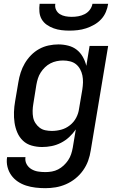

<svg xmlns="http://www.w3.org/2000/svg" viewBox="-20 -760 640 1003"><path d="M217 223Q191 223 165.5 220Q140 217 116.5 209.5Q93 202 73 188.5Q53 175 39 155.5Q25 136 19 111.5Q13 87 17 61H113Q110 81 119 97.5Q128 114 144 123.5Q160 133 178.5 136Q197 139 217 139Q234 139 251 136Q268 133 283.5 125Q299 117 312.5 104.5Q326 92 336 77Q346 62 351.5 45.5Q357 29 360 12L376 -84Q361 -62 341.5 -44Q322 -26 298.5 -14Q275 -2 250 3Q225 8 200 8Q172 8 145.5 0.5Q119 -7 100 -25Q81 -43 70.5 -67.5Q60 -92 56 -119Q52 -146 53 -174.5Q54 -203 59 -231L76 -331Q80 -356 88 -381Q96 -406 109.5 -429Q123 -452 142 -471.5Q161 -491 184.5 -504Q208 -517 234 -522.5Q260 -528 285 -528Q311 -528 336.5 -521.5Q362 -515 381 -500Q400 -485 412.5 -463Q425 -441 431 -416L448 -520H545L454 26Q450 53 440.5 79.5Q431 106 414 130Q397 154 374 172.5Q351 191 324.5 202.5Q298 214 271 218.5Q244 223 217 223ZM251 -76Q275 -76 299.5 -82.5Q324 -89 345 -105.5Q366 -122 378 -145Q390 -168 393 -192L410 -292Q413 -311 413.5 -329.5Q414 -348 410.5 -365.5Q407 -383 398.5 -398.5Q390 -414 377 -424.5Q364 -435 346 -439.5Q328 -444 309 -444Q293 -444 276 -440.5Q259 -437 243.5 -429Q228 -421 215 -408.5Q202 -396 192.5 -381Q183 -366 178 -350Q173 -334 170 -317L154 -217Q151 -200 150.5 -182Q150 -164 153 -147.5Q156 -131 165 -117Q174 -103 187 -93Q200 -83 217 -79.5Q234 -76 251 -76ZM343 -600Q322 -600 301 -602.5Q280 -605 260.5 -612Q241 -619 224.5 -630.5Q208 -642 198 -659Q188 -676 186 -697.5Q184 -719 187 -740H269Q266 -723 273 -708.5Q280 -694 293 -686Q306 -678 322 -675Q338 -672 355 -672Q372 -672 389 -675Q406 -678 422 -686Q438 -694 449 -708.5Q460 -723 463 -740H545Q542 -719 533 -697.5Q524 -676 508 -659Q492 -642 471.5 -630.5Q451 -619 429.5 -612Q408 -605 386 -602.5Q364 -600 343 -600Z"/></svg>

Font: Iosevka Custom Medium Oblique
Style: Regular
Weight: 500
Italic angle: -9°
Designer: Belleve Invis
Foundry: Belleve Invis
Version: Version 27.0.1